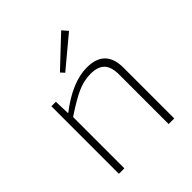

<svg xmlns="http://www.w3.org/2000/svg" viewBox="-198 -844 969 969"><g transform="rotate(-45 286.5 -359.0)"><path d="M260 -552 242 -572 397 -718 423 -688ZM123 -482 126 -397Q251 -494 356 -494Q486 -494 486 -362V0H446V-354Q446 -408 422 -433Q398 -458 347 -458Q298 -458 250.5 -436.5Q203 -415 130 -366V0H91V-482Z"/></g></svg>

Font: Exo 2.0 Extra Light
Style: Regular
Weight: 250
Designer: Natanael Gama
Version: Version 1.001;PS 001.001;hotconv 1.0.70;makeotf.lib2.5.58329